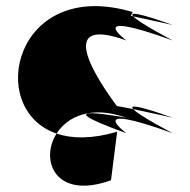

<svg xmlns="http://www.w3.org/2000/svg" viewBox="-20 -739 616 621"><path d="M163 -307C108 -221 159 -91 339 -156L359 -313C278 -289 213 -290 163 -307ZM163 -307C198 -362 275 -399 389 -358C389 -358 95 -414 389 -308C389 -308 245 -414 539 -308C539 -308 431 -364 411 -386C393 -390 375 -393 358 -396C292 -485 156 -692 389 -608C389 -608 245 -714 539 -608C539 -608 431 -664 411 -686C408 -687 406 -687 403 -688L409 -700C28 -814 -69 -386 163 -307ZM411 -386C474 -373 539 -358 539 -358C422 -400 398 -400 411 -386ZM411 -686C474 -673 539 -658 539 -658C422 -700 398 -700 411 -686Z"/></svg>

Font: Digital Distortion
Style: Regular
Weight: 400
Version: Version 1